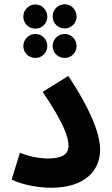

<svg xmlns="http://www.w3.org/2000/svg" viewBox="-20 -879 530 905"><path d="M285 -745C316 -745 341 -770 341 -801C341 -833 316 -859 285 -859C253 -859 228 -833 228 -801C228 -770 253 -745 285 -745ZM147 -744C178 -744 203 -769 203 -800C203 -832 178 -858 147 -858C115 -858 90 -832 90 -800C90 -769 115 -744 147 -744ZM147 -606C178 -606 203 -630 203 -662C203 -693 178 -719 147 -719C115 -719 90 -693 90 -662C90 -630 115 -606 147 -606ZM285 -606C316 -606 341 -630 341 -662C341 -693 316 -719 285 -719C253 -719 228 -693 228 -662C228 -630 253 -606 285 -606ZM35 -33C84 -7 166 6 221 6C379 6 452 -74 452 -174C452 -256 395 -382 302 -521L181 -446C283 -296 303 -230 303 -191C303 -150 268 -132 208 -132C166 -132 119 -141 74 -159Z"/></svg>

Font: Noto Sans Arabic UI SmCn
Style: Bold
Weight: 700
Width: 4
Designer: Monotype Design Team, Nadine Chahine and Nizar Qandah
Foundry: Monotype Imaging Inc.
Version: Version 2.010